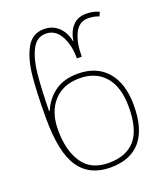

<svg xmlns="http://www.w3.org/2000/svg" viewBox="-141 -864 847 973"><g transform="rotate(-20 282.5 -377.5)"><path d="M65 -335Q65 -474 74 -563Q83 -652 114.5 -708.5Q146 -765 209 -765Q255 -765 286.5 -735.5Q318 -706 327 -657H329Q337 -707 364 -736Q391 -765 437 -765Q477 -765 506 -750L496 -729Q468 -740 438 -740Q389 -740 365.5 -692Q342 -644 342 -568H316Q316 -642 288 -691Q260 -740 210 -740Q160 -740 134.5 -689.5Q109 -639 101.5 -562Q94 -485 92 -366H96Q120 -424 169 -459Q218 -494 292 -494Q394 -494 450 -429Q506 -364 506 -247Q506 -119 451 -54.5Q396 10 288 10Q176 10 120.5 -71Q65 -152 65 -335ZM479 -247Q479 -356 429.5 -412.5Q380 -469 293 -469Q204 -469 153 -412.5Q102 -356 102 -259Q102 -149 147 -82Q192 -15 288 -15Q383 -15 431 -71Q479 -127 479 -247Z"/></g></svg>

Font: Noto Sans Georgian Thin
Style: Regular
Weight: 250
Designer: Monotype Design team
Foundry: Monotype Imaging Inc.
Version: Version 1.000